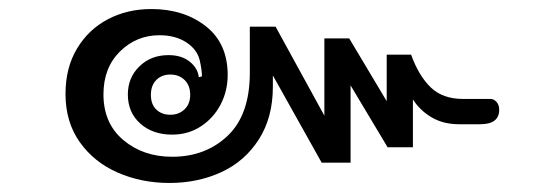

<svg xmlns="http://www.w3.org/2000/svg" viewBox="-20 -524 1214 425"><path d="M125 -316Q125 -374 150.5 -416.5Q176 -459 219 -481.5Q262 -504 315 -504Q387 -504 435.5 -466Q484 -428 484 -358Q484 -323 468.5 -293Q453 -263 425 -244.5Q397 -226 361 -226Q318 -226 290.5 -250.5Q263 -275 263 -315Q263 -352 288.5 -377Q314 -402 353 -402Q382 -402 400 -387.5Q418 -373 420 -353L427 -355Q427 -369 422 -391Q416 -415 392 -430.5Q368 -446 333 -446Q282 -446 245.5 -410Q209 -374 209 -315Q209 -251 253 -214Q297 -177 361 -177Q435 -177 484 -223.5Q533 -270 533 -363V-465H590L698 -268V-439H753L836 -300V-403H890Q907 -356 933.5 -330.5Q960 -305 1005 -305H1066Q1073 -305 1079 -298.5Q1085 -292 1085 -281Q1085 -249 1043 -249H996Q961 -249 935 -264.5Q909 -280 894 -304V-198H838L756 -335V-164H692L584 -357V-332Q584 -264 553 -215.5Q522 -167 470 -143Q418 -119 355 -119Q293 -119 240.5 -142Q188 -165 156.5 -209.5Q125 -254 125 -316ZM401 -314Q401 -335 388.5 -347Q376 -359 357 -359Q338 -359 326 -347Q314 -335 314 -314Q314 -293 326 -281.5Q338 -270 357 -270Q376 -270 388.5 -282Q401 -294 401 -314Z"/></svg>

Font: Maitree Medium
Style: Regular
Weight: 500
Designer: CadsonDemak Team
Foundry: CadsonDemak
Version: Version 1.010